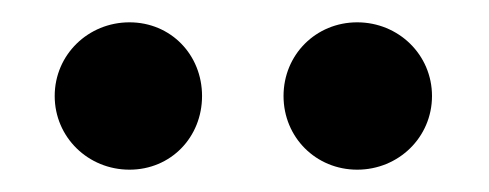

<svg xmlns="http://www.w3.org/2000/svg" viewBox="-20 -665 438 172"><path d="M29 -579C29 -542 59 -513 96 -513C133 -513 161 -542 161 -579C161 -616 133 -645 96 -645C59 -645 29 -616 29 -579ZM234 -579C234 -542 263 -513 300 -513C337 -513 367 -542 367 -579C367 -616 337 -645 300 -645C263 -645 234 -616 234 -579Z"/></svg>

Font: Charger Pro
Style: BdNar
Weight: 700
Designer: Jasper
Foundry: Cannot Into Space Fonts
Version: Version 1.09